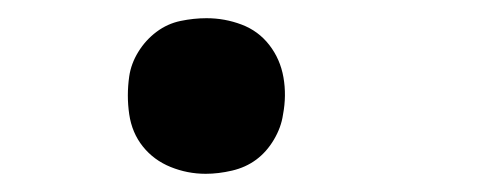

<svg xmlns="http://www.w3.org/2000/svg" viewBox="-20 -183 540 211"><path d="M206 8Q186 8 167.5 0.5Q149 -7 137 -22Q125 -37 122 -57.5Q119 -78 122 -99Q124 -113 132 -126Q140 -139 152 -148Q164 -157 178.5 -160Q193 -163 207 -163Q227 -163 245.5 -156Q264 -149 276 -133.5Q288 -118 291.5 -98Q295 -78 291 -57Q289 -43 281 -29.5Q273 -16 261.5 -7.5Q250 1 235 4.5Q220 8 206 8Z"/></svg>

Font: Iosevka Curly Slab Medium
Style: Italic
Weight: 500
Italic angle: -9°
Monospace: yes
Designer: Belleve Invis
Foundry: Belleve Invis
Version: Version 22.1.2; ttfautohint (v1.8.4)